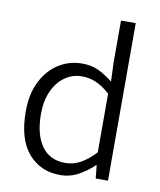

<svg xmlns="http://www.w3.org/2000/svg" viewBox="-82 -780 715 858"><g transform="rotate(10 275.5 -351.5)"><path d="M249 12.2Q158.7 12.2 103.8 -52.2Q48.8 -116.7 48.8 -241.2Q48.8 -321.8 77.9 -378.7Q106.9 -435.5 155 -465.6Q203.1 -495.6 260.7 -495.6Q303.7 -495.6 335.2 -480.5Q366.7 -465.3 400.9 -438.5L397.5 -523.4V-714.8H464.4V0H408.7L402.8 -59.1H399.9Q371.1 -30.8 332.5 -9.3Q293.9 12.2 249 12.2ZM262.2 -44.9Q298.3 -44.9 331.3 -63Q364.3 -81.1 397.5 -116.7V-383.3Q363.8 -413.6 333 -426.3Q302.2 -439 270.5 -439Q226.6 -439 191.9 -414.3Q157.2 -389.6 137.5 -345.2Q117.7 -300.8 117.7 -241.7Q117.7 -149.4 154.5 -97.2Q191.4 -44.9 262.2 -44.9Z"/></g></svg>

Font: Varta Light Light
Style: Regular
Weight: 300
Version: Version 1.004